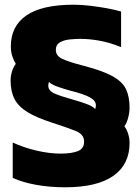

<svg xmlns="http://www.w3.org/2000/svg" viewBox="-20 -785 595 815"><path d="M256 10Q191 10 133 -0.5Q75 -11 34 -30V-180Q79 -159 134 -146Q189 -133 237 -133Q284 -133 310.5 -143.5Q337 -154 337 -184Q337 -215 300.5 -229.5Q264 -244 199 -265Q134 -286 96 -309.5Q58 -333 41.5 -365Q25 -397 25 -443Q25 -463 31 -482Q37 -501 47 -514Q38 -528 32 -547Q26 -566 26 -588Q26 -674 92 -719.5Q158 -765 293 -765Q326 -765 363.5 -760.5Q401 -756 436 -749.5Q471 -743 494 -736V-585Q447 -604 404 -612Q361 -620 320 -620Q300 -620 275.5 -617.5Q251 -615 234 -605Q217 -595 217 -573Q217 -548 244.5 -535Q272 -522 338 -505Q418 -484 459.5 -460.5Q501 -437 515.5 -405Q530 -373 530 -328Q530 -308 524 -285Q518 -262 508 -249Q518 -236 524 -217Q530 -198 530 -178Q530 -87 461 -38.5Q392 10 256 10ZM384 -322Q387 -330 387 -338Q387 -358 361 -372Q335 -386 279 -400Q250 -408 224.5 -417Q199 -426 188 -437Q185 -431 185 -421Q185 -400 210.5 -388.5Q236 -377 287 -363Q319 -354 346.5 -344Q374 -334 384 -322Z"/></svg>

Font: Kanit
Style: Bold
Weight: 700
Designer: Katatrad Team
Foundry: CadsonDemak
Version: Version 2.000; ttfautohint (v1.8.3)